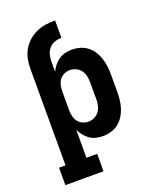

<svg xmlns="http://www.w3.org/2000/svg" viewBox="-168 -835 937 1140"><g transform="rotate(-20 300.0 -265.0)"><path d="M44 205V95H85V-515Q85 -546 91 -576Q97 -606 112 -632.5Q127 -659 150.5 -680Q174 -701 202 -713.5Q230 -726 260 -730.5Q290 -735 321 -735V-625Q299 -625 278.5 -618Q258 -611 243.5 -595Q229 -579 223 -557.5Q217 -536 217 -515V-448Q226 -468 240 -485.5Q254 -503 272 -515.5Q290 -528 311.5 -533Q333 -538 355 -538Q381 -538 406.5 -530.5Q432 -523 452.5 -507Q473 -491 487 -469Q501 -447 509 -422.5Q517 -398 520 -372Q523 -346 523 -320V-210Q523 -184 520 -158Q517 -132 509 -107.5Q501 -83 487 -61Q473 -39 452.5 -23Q432 -7 406.5 0.5Q381 8 355 8Q333 8 311.5 3Q290 -2 272 -14.5Q254 -27 240 -44.5Q226 -62 217 -82V95H285V205ZM301 -102Q321 -102 339.5 -110.5Q358 -119 370 -135Q382 -151 386.5 -170.5Q391 -190 391 -210V-320Q391 -340 386.5 -359.5Q382 -379 370 -395Q358 -411 339.5 -419.5Q321 -428 301 -428Q282 -428 264 -419Q246 -410 235 -394Q224 -378 220.5 -358.5Q217 -339 217 -320V-210Q217 -191 220.5 -171.5Q224 -152 235 -136Q246 -120 264 -111Q282 -102 301 -102Z"/></g></svg>

Font: Iosevka Slab XBdEx
Style: Regular
Weight: 800
Width: 7
Monospace: yes
Designer: Belleve Invis
Foundry: Belleve Invis
Version: Version 11.1.0; ttfautohint (v1.8.3)